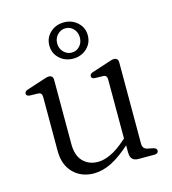

<svg xmlns="http://www.w3.org/2000/svg" viewBox="-104 -766 774 863"><g transform="rotate(-15 282.5 -334.5)"><path d="M399.5 -42V-84.5L398 -89.5V-379.5Q398 -390.5 394 -395.5Q390 -400.5 381 -401L340.5 -402Q333 -403 329.5 -406.2Q326 -409.5 326 -414.5Q326 -420.5 330 -424.5Q334 -428.5 343 -431L413.5 -454Q424.5 -458 432.5 -460.2Q440.5 -462.5 446.5 -462.5Q456 -462.5 461 -457Q466 -451.5 466 -442V-63Q466 -50.5 471.8 -43.8Q477.5 -37 488.5 -34.5L513.5 -29.5Q522 -27.5 526 -23.8Q530 -20 530 -14Q530 -7.5 525.2 -3.8Q520.5 0 511.5 0H438Q418.5 0 409 -9.8Q399.5 -19.5 399.5 -42ZM95.5 -129V-379.5Q95.5 -390.5 91.2 -395.5Q87 -400.5 78 -401L38 -402Q30.5 -403 26.8 -406.2Q23 -409.5 23 -414.5Q23 -420.5 27 -424.5Q31 -428.5 40 -431L110.5 -454Q122 -458 130 -460.2Q138 -462.5 143.5 -462.5Q153 -462.5 158 -457Q163 -451.5 163 -442V-143Q163 -89 189.8 -61.8Q216.5 -34.5 259 -34.5Q287 -34.5 319.5 -49.8Q352 -65 389.5 -98.5L412 -118L429 -100L404.5 -78Q353 -31.5 310.8 -10.2Q268.5 11 228.5 11Q170 11 132.8 -26.5Q95.5 -64 95.5 -129ZM271.5 -511.5Q234 -511.5 208 -535.5Q182 -559.5 182 -596Q182 -632 208 -656Q234 -680 271.5 -680Q309 -680 335 -656Q361 -632 361 -596Q361 -560 335 -535.8Q309 -511.5 271.5 -511.5ZM271.5 -652.5Q250 -652.5 234.2 -636.2Q218.5 -620 218.5 -596Q218.5 -572 234.2 -555.8Q250 -539.5 271.5 -539.5Q294 -539.5 309 -555.8Q324 -572 324 -596Q324 -620 309 -636.2Q294 -652.5 271.5 -652.5Z"/></g></svg>

Font: Fraunces 48pt Soft Wonky Light
Style: Regular
Weight: 300
Version: Version 1.000;[b76b70a41]